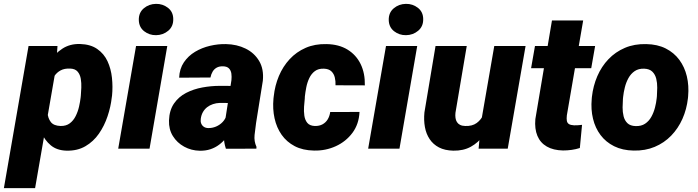

<svg xmlns="http://www.w3.org/2000/svg" viewBox="-60 -765 3590 988"><path d="M228.5 -418 120.6 203.1H-40L86.9 -528.3H235.8ZM516.6 -273.4 515.1 -263.2Q509.8 -215.3 493.4 -166.5Q477.1 -117.7 449 -77.1Q420.9 -36.6 379.4 -12.5Q337.9 11.7 281.7 10.3Q232.4 8.8 201.2 -17.3Q169.9 -43.5 152.6 -83.7Q135.3 -124 128.7 -169.2Q122.1 -214.4 123 -253.4L124.5 -267.6Q131.8 -310.5 148.9 -358.4Q166 -406.2 193.8 -447.5Q221.7 -488.8 260.7 -514.4Q299.8 -540 351.6 -538.6Q405.8 -537.1 440.4 -512.9Q475.1 -488.8 493.2 -450Q511.2 -411.1 516.1 -364.7Q521 -318.4 516.6 -273.4ZM355 -263.7 356 -273.9Q357.4 -291.5 358.4 -314.5Q359.4 -337.4 355.7 -359.4Q352.1 -381.3 339.6 -396.2Q327.1 -411.1 301.8 -412.1Q272 -413.6 252 -402.8Q231.9 -392.1 219.5 -373Q207 -354 200.2 -330.3Q193.4 -306.6 190.4 -281.7L186 -241.7Q182.6 -213.9 184.6 -185.3Q186.5 -156.7 201.4 -137.2Q216.3 -117.7 252 -116.7Q280.3 -116.2 299.1 -130.4Q317.9 -144.5 329.3 -167.5Q340.8 -190.4 346.7 -216.1Q352.5 -241.7 355 -263.7Z M800.8 -528.3 709.5 0H548.3L640.1 -528.3ZM654.3 -661.6Q653.3 -699.7 679.9 -722.2Q706.5 -744.6 742.7 -745.1Q777.3 -745.6 804.2 -724.9Q831.1 -704.1 831.5 -667.5Q832.5 -629.4 805.9 -606.9Q779.3 -584.5 743.2 -584Q708.5 -583.5 681.9 -604.2Q655.3 -625 654.3 -661.6Z M1096.7 -132.8 1130.9 -352.5Q1132.8 -370.1 1130.6 -386.2Q1128.4 -402.3 1118.4 -412.8Q1108.4 -423.3 1087.4 -423.8Q1068.4 -424.3 1055.2 -417Q1042 -409.7 1034.2 -396.5Q1026.4 -383.3 1022.9 -366.2L861.8 -365.2Q863.8 -411.1 886.2 -444.3Q908.7 -477.5 943.8 -498.5Q979 -519.5 1020.8 -529.3Q1062.5 -539.1 1103 -538.1Q1158.7 -537.1 1203.9 -514.9Q1249 -492.7 1273.7 -450.9Q1298.3 -409.2 1292.5 -349.6L1257.8 -132.8Q1253.4 -103.5 1250 -70.6Q1246.6 -37.6 1259.8 -9.3L1259.3 0L1102.5 0.5Q1091.8 -31.2 1091.8 -65.4Q1091.8 -99.6 1096.7 -132.8ZM1148.9 -322.8 1134.3 -234.9 1071.3 -235.4Q1052.7 -234.9 1035.9 -229.2Q1019 -223.6 1005.9 -213.4Q992.7 -203.1 984.1 -188Q975.6 -172.9 973.1 -153.3Q971.2 -140.1 975.3 -129.6Q979.5 -119.1 988.5 -112.8Q997.6 -106.4 1011.2 -106Q1032.2 -105.5 1051.8 -113.8Q1071.3 -122.1 1085.7 -137.2Q1100.1 -152.3 1105.5 -172.4L1133.8 -103.5Q1121.1 -78.1 1104.7 -57.1Q1088.4 -36.1 1068.1 -20.8Q1047.9 -5.4 1022.9 2.9Q998 11.2 967.8 10.7Q924.3 9.8 887.7 -10.3Q851.1 -30.3 829.6 -64.9Q808.1 -99.6 809.6 -145Q811.5 -197.8 835.4 -232.4Q859.4 -267.1 897.7 -286.9Q936 -306.6 981.2 -314.9Q1026.4 -323.2 1070.8 -323.2Z M1560.1 -116.7Q1583 -116.2 1599.6 -125.2Q1616.2 -134.3 1626.2 -150.6Q1636.2 -167 1639.2 -188.5L1790 -189Q1787.1 -126.5 1753.7 -81.5Q1720.2 -36.6 1668 -12.7Q1615.7 11.2 1555.7 9.8Q1498 8.8 1456.5 -12.9Q1415 -34.7 1389.2 -71.5Q1363.3 -108.4 1352.8 -156.2Q1342.3 -204.1 1347.2 -257.3L1348.6 -269Q1354.5 -324.7 1375.2 -374Q1396 -423.3 1430.7 -460.7Q1465.3 -498 1512.9 -518.8Q1560.5 -539.6 1620.1 -538.1Q1683.6 -537.1 1728.3 -509.8Q1772.9 -482.4 1795.9 -435.1Q1818.8 -387.7 1817.4 -325.7L1666.5 -326.2Q1667.5 -347.2 1662.8 -366.5Q1658.2 -385.7 1645 -398.2Q1631.8 -410.6 1606.9 -411.6Q1578.1 -412.6 1560.1 -398.9Q1542 -385.3 1531.5 -363Q1521 -340.8 1516.1 -315.7Q1511.2 -290.5 1508.8 -268.6L1508.3 -257.3Q1506.3 -239.7 1504.6 -216.1Q1502.9 -192.4 1506.1 -169.9Q1509.3 -147.5 1521.5 -132.6Q1533.7 -117.7 1560.1 -116.7Z M2086.9 -528.3 1995.6 0H1834.5L1926.3 -528.3ZM1940.4 -661.6Q1939.5 -699.7 1966.1 -722.2Q1992.7 -744.6 2028.8 -745.1Q2063.5 -745.6 2090.3 -724.9Q2117.2 -704.1 2117.7 -667.5Q2118.7 -629.4 2092 -606.9Q2065.4 -584.5 2029.3 -584Q1994.6 -583.5 1968 -604.2Q1941.4 -625 1940.4 -661.6Z M2415.5 -136.7 2483.4 -528.3H2644.5L2552.7 0H2402.8ZM2445.8 -236.3 2487.3 -237.3Q2482.4 -192.4 2467.8 -147.9Q2453.1 -103.5 2427.2 -67.4Q2401.4 -31.2 2363 -10Q2324.7 11.2 2272.5 10.3Q2229 9.3 2199 -6.3Q2168.9 -22 2150.9 -49.1Q2132.8 -76.2 2126.5 -111.3Q2120.1 -146.5 2124 -186.5L2181.2 -528.3H2341.8L2283.7 -184.6Q2282.2 -170.4 2283.9 -158.2Q2285.6 -146 2291.3 -137Q2296.9 -127.9 2307.1 -122.6Q2317.4 -117.2 2333.5 -116.7Q2370.1 -115.2 2393.1 -132.1Q2416 -148.9 2428.5 -176.8Q2440.9 -204.6 2445.8 -236.3Z M3002.4 -528.3 2982.4 -414.1H2672.9L2692.9 -528.3ZM2780.3 -659.7H2940.9L2856.9 -171.4Q2855 -154.3 2856.9 -143.3Q2858.9 -132.3 2867.4 -126.7Q2876 -121.1 2894 -120.1Q2904.3 -119.6 2914.6 -120.6Q2924.8 -121.6 2935.1 -122.6L2923.8 -3.4Q2902.8 3.4 2881.1 6.3Q2859.4 9.3 2836.9 9.3Q2787.1 8.3 2753.7 -11Q2720.2 -30.3 2705.3 -66.2Q2690.4 -102.1 2694.8 -151.9Z M2984.9 -255.9 2985.8 -266.1Q2992.2 -323.2 3013.7 -373Q3035.2 -422.9 3071 -460.4Q3106.9 -498 3155.8 -518.8Q3204.6 -539.6 3265.1 -538.1Q3323.2 -537.1 3365.7 -515.6Q3408.2 -494.1 3435.5 -457.3Q3462.9 -420.4 3474.4 -372.3Q3485.8 -324.2 3481 -270L3480 -259.3Q3473.6 -202.6 3451.7 -153.3Q3429.7 -104 3393.8 -66.9Q3357.9 -29.8 3309.1 -9.3Q3260.3 11.2 3200.2 9.8Q3143.1 8.8 3100.3 -12.5Q3057.6 -33.7 3030.3 -70.1Q3002.9 -106.4 2991.5 -154.1Q2980 -201.7 2984.9 -255.9ZM3146.5 -266.1 3145.5 -255.9Q3144 -235.8 3143.8 -212.2Q3143.6 -188.5 3148.9 -166.7Q3154.3 -145 3168.7 -131.1Q3183.1 -117.2 3210.4 -116.2Q3239.7 -115.2 3259.5 -128.4Q3279.3 -141.6 3291.5 -163.6Q3303.7 -185.5 3310.3 -210.9Q3316.9 -236.3 3319.3 -259.8L3320.3 -270Q3321.8 -289.6 3322 -313.7Q3322.3 -337.9 3316.9 -359.9Q3311.5 -381.8 3296.9 -396.2Q3282.2 -410.6 3254.9 -411.6Q3225.6 -412.6 3205.8 -398.9Q3186 -385.3 3173.8 -363Q3161.6 -340.8 3155.3 -315.2Q3148.9 -289.6 3146.5 -266.1Z"/></svg>

Font: Roboto Black
Style: Italic
Weight: 900
Italic angle: -12°
Designer: Christian Robertson
Foundry: Google
Version: Version 3.0; 2020